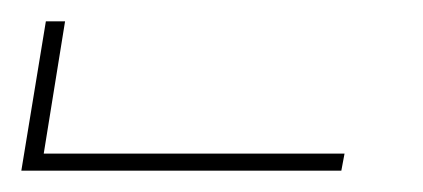

<svg xmlns="http://www.w3.org/2000/svg" viewBox="-377 -760 397 180"><path d="M-357 -600 -334 -740H-316L-336 -616H-54L-57 -600Z"/></svg>

Font: Iosevka Term Curly Th Obl
Style: Regular
Weight: 100
Italic angle: -9°
Designer: Belleve Invis
Foundry: Belleve Invis
Version: Version 32.3.0